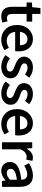

<svg xmlns="http://www.w3.org/2000/svg" viewBox="1202 -1868 677 3122"><g transform="rotate(90 1541.0 -306.5)"><path d="M246.1 12.2Q89.8 12.2 89.8 -166V-399.9H20V-485.8L96.2 -491.2L109.9 -625H206.1V-491.2H331.1V-399.9H206.1V-166Q206.1 -80.1 274.9 -80.1Q300.3 -80.1 326.2 -90.8L346.2 -5.9Q291 12.2 246.1 12.2Z M627.9 12.2Q522.9 12.2 454.3 -57.1Q385.7 -126.5 385.7 -245.1Q385.7 -303.2 404.8 -352.5Q423.8 -401.9 455.6 -434.3Q487.3 -466.8 527.8 -484.9Q568.4 -502.9 611.8 -502.9Q709 -502.9 762 -439.2Q814.9 -375.5 814.9 -270Q814.9 -236.3 809.6 -213.9H497.6Q504.9 -149.4 543.7 -113.3Q582.5 -77.1 642.6 -77.1Q700.7 -77.1 756.8 -112.8L795.9 -41Q714.8 12.2 627.9 12.2ZM496.6 -292H714.8Q714.8 -350.1 689.5 -382.1Q664.1 -414.1 614.7 -414.1Q569.3 -414.1 536.6 -381.8Q503.9 -349.6 496.6 -292Z M1061.5 12.2Q1012.7 12.2 962.6 -6.8Q912.6 -25.9 875.5 -56.2L929.7 -129.9Q1000 -75.2 1065.4 -75.2Q1104 -75.2 1123.8 -91.1Q1143.6 -106.9 1143.6 -133.8Q1143.6 -151.9 1127.2 -167.2Q1110.8 -182.6 1096.2 -189.5Q1081.5 -196.3 1046.9 -209.5Q1041.5 -211.9 1038.6 -212.9Q1016.1 -221.2 998.8 -229.2Q981.4 -237.3 962.2 -250Q942.9 -262.7 930.2 -277.1Q917.5 -291.5 908.9 -312Q900.4 -332.5 900.4 -356Q900.4 -421.4 949.2 -462.2Q998 -502.9 1079.6 -502.9Q1166 -502.9 1242.7 -443.8L1189.5 -374Q1131.8 -416 1081.5 -416Q1046.4 -416 1028.1 -401.1Q1009.8 -386.2 1009.8 -361.8Q1009.8 -351.1 1014.9 -342Q1020 -333 1027.6 -326.7Q1035.2 -320.3 1048.6 -313.7Q1062 -307.1 1073 -303Q1084 -298.8 1101.6 -292.5Q1103.5 -292 1104.2 -291.7Q1105 -291.5 1106.4 -291Q1107.9 -290.5 1109.1 -290Q1110.4 -289.6 1111.3 -289.1Q1136.2 -279.8 1152.3 -272.7Q1168.5 -265.6 1189.5 -252.4Q1210.4 -239.3 1222.7 -224.9Q1234.9 -210.4 1243.7 -188.5Q1252.4 -166.5 1252.4 -140.1Q1252.4 -74.2 1201.9 -31Q1151.4 12.2 1061.5 12.2Z M1492.2 12.2Q1443.4 12.2 1393.3 -6.8Q1343.3 -25.9 1306.2 -56.2L1360.4 -129.9Q1430.7 -75.2 1496.1 -75.2Q1534.7 -75.2 1554.4 -91.1Q1574.2 -106.9 1574.2 -133.8Q1574.2 -151.9 1557.9 -167.2Q1541.5 -182.6 1526.9 -189.5Q1512.2 -196.3 1477.5 -209.5Q1472.2 -211.9 1469.2 -212.9Q1446.8 -221.2 1429.4 -229.2Q1412.1 -237.3 1392.8 -250Q1373.5 -262.7 1360.8 -277.1Q1348.1 -291.5 1339.6 -312Q1331.1 -332.5 1331.1 -356Q1331.1 -421.4 1379.9 -462.2Q1428.7 -502.9 1510.3 -502.9Q1596.7 -502.9 1673.3 -443.8L1620.1 -374Q1562.5 -416 1512.2 -416Q1477.1 -416 1458.7 -401.1Q1440.4 -386.2 1440.4 -361.8Q1440.4 -351.1 1445.6 -342Q1450.7 -333 1458.3 -326.7Q1465.8 -320.3 1479.2 -313.7Q1492.7 -307.1 1503.7 -303Q1514.6 -298.8 1532.2 -292.5Q1534.2 -292 1534.9 -291.7Q1535.6 -291.5 1537.1 -291Q1538.6 -290.5 1539.8 -290Q1541 -289.6 1542 -289.1Q1566.9 -279.8 1583 -272.7Q1599.1 -265.6 1620.1 -252.4Q1641.1 -239.3 1653.3 -224.9Q1665.5 -210.4 1674.3 -188.5Q1683.1 -166.5 1683.1 -140.1Q1683.1 -74.2 1632.6 -31Q1582 12.2 1492.2 12.2Z M1996.1 12.2Q1891.1 12.2 1822.5 -57.1Q1753.9 -126.5 1753.9 -245.1Q1753.9 -303.2 1772.9 -352.5Q1792 -401.9 1823.7 -434.3Q1855.5 -466.8 1896 -484.9Q1936.5 -502.9 1980 -502.9Q2077.1 -502.9 2130.1 -439.2Q2183.1 -375.5 2183.1 -270Q2183.1 -236.3 2177.7 -213.9H1865.7Q1873 -149.4 1911.9 -113.3Q1950.7 -77.1 2010.7 -77.1Q2068.8 -77.1 2125 -112.8L2164.1 -41Q2083 12.2 1996.1 12.2ZM1864.7 -292H2083Q2083 -350.1 2057.6 -382.1Q2032.2 -414.1 1982.9 -414.1Q1937.5 -414.1 1904.8 -381.8Q1872.1 -349.6 1864.7 -292Z M2293 0V-491.2H2387.7L2395.5 -403.8H2399.9Q2425.8 -451.2 2462.6 -477.1Q2499.5 -502.9 2538.6 -502.9Q2573.2 -502.9 2594.7 -493.2L2574.7 -393.1Q2547.4 -400.9 2523.9 -400.9Q2491.2 -400.9 2460 -376.2Q2428.7 -351.6 2407.7 -299.8V0Z M2758.3 12.2Q2693.8 12.2 2653.6 -27.6Q2613.3 -67.4 2613.3 -131.8Q2613.3 -210.4 2682.1 -253.9Q2751 -297.4 2902.3 -314Q2898.9 -410.2 2812.5 -410.2Q2756.3 -410.2 2674.3 -361.8L2632.3 -439Q2733.9 -502.9 2834.5 -502.9Q2925.3 -502.9 2971.4 -448.7Q3017.6 -394.5 3017.6 -291V0H2922.4L2914.6 -54.2H2910.6Q2832 12.2 2758.3 12.2ZM2795.4 -78.1Q2823.7 -78.1 2847.9 -91.1Q2872.1 -104 2902.3 -131.8V-242.2Q2806.2 -230 2765.4 -204.8Q2724.6 -179.7 2724.6 -141.1Q2724.6 -109.4 2743.9 -93.8Q2763.2 -78.1 2795.4 -78.1Z"/></g></svg>

Font: Toshiba Sans Medium
Style: Regular
Weight: 500
Designer: Paul D. Hunt
Foundry: Toshiba Corporation
Version: Version 2.020;PS 2.0;hotconv 1.0.86;makeotf.lib2.5.63406